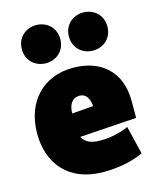

<svg xmlns="http://www.w3.org/2000/svg" viewBox="-125 -919 850 1032"><g transform="rotate(-15 300.0 -402.5)"><path d="M30 -265C30 -104 124 26 324 26C418 26 497 5 545 -18L507 -175C466 -156 407 -142 349 -142C295 -142 265 -159 249 -189L566 -210V-305C566 -467 463 -558 306 -558C143 -558 30 -444 30 -265ZM175 -619C232 -619 282 -659 282 -725C282 -791 232 -831 175 -831C118 -831 68 -791 68 -725C68 -659 118 -619 175 -619ZM330 -725C330 -659 380 -619 437 -619C494 -619 544 -659 544 -725C544 -791 494 -831 437 -831C380 -831 330 -791 330 -725ZM240 -322C241 -372 262 -404 302 -404C337 -404 355 -377 359 -331Z"/></g></svg>

Font: Repo ExtraBlack
Style: Regular
Weight: 400
Designer: Stefan Peev
Foundry: Context Ltd
Version: Version 001.502